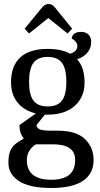

<svg xmlns="http://www.w3.org/2000/svg" viewBox="-20 -719 499 958"><path d="M191 -683Q205 -699 222 -699Q240 -699 253 -683L340 -576L317 -552L221 -629L125 -552L103 -576ZM22 93Q22 58 30 37Q38 16 54 2Q70 -12 99 -28Q77 -53 77 -95L159 -153Q100 -167 67.5 -207.5Q35 -248 35 -308Q35 -390 81 -432.5Q127 -475 218 -475Q287 -475 330 -451Q366 -462 366 -490Q366 -500 358.5 -510Q351 -520 338 -526Q338 -541 350.5 -550.5Q363 -560 385 -560Q408 -560 421.5 -546.5Q435 -533 435 -510Q435 -480 417 -457.5Q399 -435 365 -423Q402 -382 402 -308Q402 -234 352.5 -190.5Q303 -147 218 -147H204L162 -95Q164 -80 177.5 -74Q191 -68 226 -67H268Q360 -67 403.5 -25.5Q447 16 447 80Q447 147 394.5 183Q342 219 235 219Q129 219 75.5 185Q22 151 22 93ZM311 -311Q311 -376 289 -405.5Q267 -435 218 -435Q169 -435 147 -405.5Q125 -376 125 -311Q125 -246 147 -217Q169 -188 218 -188Q267 -188 289 -217Q311 -246 311 -311ZM355 80Q355 39 326.5 20Q298 1 244 1H159Q114 30 114 80Q114 129 145 153.5Q176 178 235 178Q355 178 355 80Z"/></svg>

Font: Caladea
Style: Regular
Weight: 400
Designer: Carolina Giovagnoli and Andres Torresi
Foundry: Carolina Giovagnoli & Andres Torresi
Version: Version 1.001